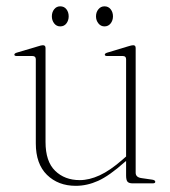

<svg xmlns="http://www.w3.org/2000/svg" viewBox="-20 -594 552 622"><path d="M96 -129.5V-402Q96 -412.5 85 -412.5H34.5Q26.5 -412.5 26.5 -417Q26.5 -421 34.5 -423.5L103.5 -444Q114 -447.5 119 -447.5Q127.5 -447.5 127.5 -438.5V-134Q127.5 -71 158.5 -40.8Q189.5 -10.5 238.5 -10.5Q269 -10.5 302.8 -26Q336.5 -41.5 376.5 -76.5L388.5 -87V-402Q388.5 -412.5 378 -412.5H327.5Q319.5 -412.5 319.5 -417Q319.5 -421 327.5 -423.5L395.5 -444Q406.5 -447.5 411.5 -447.5Q419.5 -447.5 419.5 -438.5V-34.5Q419.5 -19.5 438.5 -17L473 -12Q483 -10.5 483 -5Q483 0 474.5 0H410Q398 0 393.2 -5.2Q388.5 -10.5 388.5 -25.5V-72.5L383.5 -68.5Q334 -24.5 298 -8.2Q262 8 225.5 8Q168.5 8 132.2 -27.5Q96 -63 96 -129.5ZM175 -508.5Q163 -508.5 155.5 -518.2Q148 -528 148 -541Q148 -554.5 155.5 -564Q163 -573.5 175 -573.5Q188 -573.5 195.2 -564Q202.5 -554.5 202.5 -541Q202.5 -528 195.2 -518.2Q188 -508.5 175 -508.5ZM318.5 -508.5Q306.5 -508.5 298.8 -518.2Q291 -528 291 -541Q291 -554.5 298.8 -564Q306.5 -573.5 318.5 -573.5Q331 -573.5 338.5 -564Q346 -554.5 346 -541Q346 -528 338.5 -518.2Q331 -508.5 318.5 -508.5Z"/></svg>

Font: Fraunces 72pt S000 Thin
Style: Regular
Weight: 100
Version: Version 1.000; ttfautohint (v1.8.3)